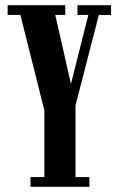

<svg xmlns="http://www.w3.org/2000/svg" viewBox="-20 -720 456 740"><path d="M97.5 0V-37.5H151V-294L58.5 -662.5H9.5V-700H231.5V-662.5H193L253.5 -396.5L320.5 -662.5H278.5V-700H408V-662.5H361L271 -313.5V-37.5H324.5V0Z"/></svg>

Font: Imbue 10pt
Style: Bold
Weight: 700
Designer: Tyler Finck
Foundry: Etcetera Type Company
Version: Version 1.102; ttfautohint (v1.8.3)